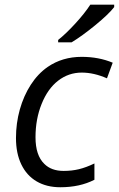

<svg xmlns="http://www.w3.org/2000/svg" viewBox="-20 -786 505 816"><path d="M47.9 -199.2Q47.9 -262.2 64.2 -320.6Q80.6 -378.9 110.8 -425.8Q141.1 -472.7 182.6 -501.5Q245.1 -544.4 327.1 -544.4Q399.9 -544.4 459 -519.5L434.6 -453.1Q378.9 -477.5 327.6 -477.5Q271.5 -477.5 227.1 -443.1Q182.6 -408.7 156.7 -343.8Q130.9 -279.8 130.9 -202.6Q130.9 -125.5 168.5 -89.4Q198.2 -59.6 250.5 -59.6Q285.2 -59.6 315.4 -66.9Q345.7 -74.2 381.3 -91.3V-22Q319.3 9.8 236.3 9.8Q178.2 9.8 135.7 -15.1Q93.3 -40 70.6 -87.2Q47.9 -134.3 47.9 -199.2ZM363.8 -766.1H465.3V-755.9Q441.9 -725.6 385.3 -679.2Q328.6 -632.8 284.2 -606H227.1V-616.2Q259.8 -642.1 299.3 -685.1Q338.9 -728 363.8 -766.1Z"/></svg>

Font: Viking Open Sans
Style: Italic
Weight: 400
Italic angle: -12°
Foundry: Ascender Corporation
Version: Version 2.000